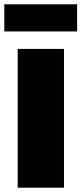

<svg xmlns="http://www.w3.org/2000/svg" viewBox="-42 -871 378 891"><path d="M-22 -725.1V-851.1H315.9V-725.1ZM40 0V-644H254.9V0Z"/></svg>

Font: Kanit ExtraBold
Style: Regular
Weight: 800
Designer: Katatrad Team
Foundry: CadsonDemak
Version: Version 1.000;PS 001.000;hotconv 1.0.88;makeotf.lib2.5.64775